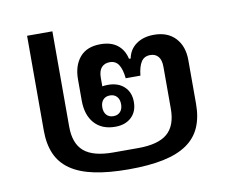

<svg xmlns="http://www.w3.org/2000/svg" viewBox="-70 -686 936 785"><g transform="rotate(-10 398.0 -293.0)"><path d="M194 -598V-202Q194 -132 232 -99.5Q270 -67 353 -67H457Q540 -67 578 -99.5Q616 -132 616 -202V-376Q616 -405 604 -419Q592 -433 571 -433Q546 -433 533.5 -414Q521 -395 517 -357H456Q452 -395 439.5 -414Q427 -433 403 -433Q381 -433 368.5 -419Q356 -405 356 -376V-341Q361 -342 367 -342.5Q373 -343 380 -343Q422 -343 447 -319.5Q472 -296 472 -256Q472 -216 447 -192.5Q422 -169 380 -169Q325 -169 294 -203.5Q263 -238 263 -299V-386Q263 -443 292 -477.5Q321 -512 378 -512Q422 -512 448.5 -491Q475 -470 483 -433H490Q497 -470 526.5 -491Q556 -512 600 -512Q657 -512 689 -477.5Q721 -443 721 -386V-204Q721 -148 703 -107Q685 -66 646.5 -39.5Q608 -13 548 -0.5Q488 12 405 12Q322 12 262 -0.5Q202 -13 163.5 -39.5Q125 -66 107 -107Q89 -148 89 -204V-598ZM380 -213Q398 -213 408.5 -224.5Q419 -236 419 -256Q419 -276 408.5 -287.5Q398 -299 380 -299Q362 -299 351.5 -287.5Q341 -276 341 -256Q341 -236 351.5 -224.5Q362 -213 380 -213Z"/></g></svg>

Font: IBM Plex Sans Thai Looped Medium
Style: Regular
Weight: 500
Designer: Mike Abbink, Paul van der Laan, Pieter van Rosmalen, Ben Mitchell, Mark Frömberg
Foundry: Bold Monday
Version: Version 1.1